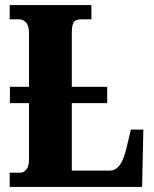

<svg xmlns="http://www.w3.org/2000/svg" viewBox="-20 -734 604 754"><path d="M18 0V-56H62Q73 -56 83.5 -68.5Q94 -81 94 -109V-329H19V-393H94V-602Q94 -633 82.5 -645.5Q71 -658 55 -658H18V-714H339V-658H298Q276 -658 269 -646Q262 -634 262 -605V-393H401V-329H262V-64H411Q433 -64 449 -84Q465 -104 476 -150L494 -225H543L538 0Z"/></svg>

Font: Noto Serif ExtraCondensed Black
Style: Regular
Weight: 900
Width: 2
Designer: Monotype Design Team
Foundry: Monotype Imaging Inc.
Version: Version 2.015; ttfautohint (v1.8.4.7-5d5b)